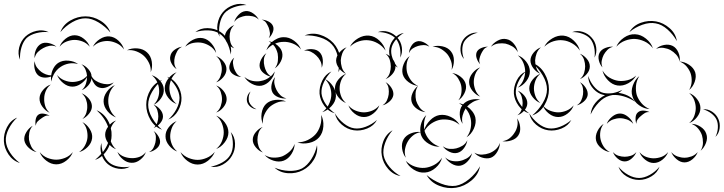

<svg xmlns="http://www.w3.org/2000/svg" viewBox="-94 -796 3717 986"><path d="M216 -631Q230 -669 267 -690.5Q304 -712 345 -712Q385 -712 422 -689.5Q459 -667 473 -629Q447 -660 412 -681Q377 -702 345 -702Q312 -702 277 -682Q242 -662 216 -631ZM9 -489Q-4 -519 4.5 -552.5Q13 -586 36 -608Q60 -630 93.5 -637.5Q127 -645 156 -631Q124 -634 93 -626Q62 -618 43 -601Q25 -583 16 -552Q7 -521 9 -489ZM212 -556Q220 -579 242.5 -597Q265 -615 289 -615Q314 -615 336.5 -597Q359 -579 367 -556Q351 -575 330 -583Q309 -591 289 -591Q270 -591 248.5 -583Q227 -575 212 -556ZM383 -556Q394 -579 418.5 -595Q443 -611 468 -609Q493 -607 514.5 -587Q536 -567 543 -542Q528 -563 507 -573Q486 -583 466 -585Q446 -587 423.5 -580.5Q401 -574 383 -556ZM84 -497Q81 -517 90 -539Q99 -561 117 -571Q134 -580 157.5 -574.5Q181 -569 196 -556Q177 -564 159.5 -560.5Q142 -557 128 -549Q114 -542 101 -529.5Q88 -517 84 -497ZM558 -538Q582 -550 612 -547.5Q642 -545 661 -527Q681 -509 685.5 -479Q690 -449 680 -425Q682 -451 671 -473Q660 -495 645 -509Q630 -523 607 -532Q584 -541 558 -538ZM170 -377Q167 -390 168 -403Q153 -397 135.5 -397.5Q118 -398 105 -407Q90 -418 84.5 -440.5Q79 -463 84 -482Q86 -462 96.5 -448.5Q107 -435 119 -426Q129 -419 142 -414Q155 -409 169 -409Q171 -428 180.5 -445.5Q190 -463 205 -473Q227 -487 257 -484.5Q287 -482 307 -467Q282 -474 259 -469.5Q236 -465 218 -453Q207 -446 197 -435Q187 -424 180 -410L183 -411L179 -408Q172 -394 170 -377ZM324 -466Q344 -459 360 -440.5Q376 -422 376 -405Q384 -390 397.5 -381.5Q411 -373 424 -369Q439 -364 456 -363.5Q473 -363 490 -373Q478 -358 456.5 -349Q435 -340 417 -346Q402 -350 391.5 -364Q381 -378 376 -394Q374 -374 359 -357Q344 -340 326 -333Q341 -347 347 -365Q353 -383 353 -400Q342 -380 321 -365.5Q300 -351 278 -351Q253 -351 230.5 -369.5Q208 -388 199 -411Q215 -392 236.5 -383.5Q258 -375 278 -375Q297 -375 317 -382Q337 -389 353 -406Q352 -421 345.5 -437.5Q339 -454 324 -466ZM685 -410Q708 -403 727 -382.5Q746 -362 747 -338Q749 -314 733 -291Q717 -268 695 -258Q712 -275 718.5 -296Q725 -317 723 -336Q722 -355 713 -375Q704 -395 685 -410ZM764 -402Q796 -391 816.5 -360Q837 -329 838 -294Q839 -260 820.5 -227.5Q802 -195 770 -182Q796 -205 812 -235.5Q828 -266 828 -294Q827 -322 809 -351.5Q791 -381 764 -402ZM161 -217Q140 -226 124 -247.5Q108 -269 109 -292Q110 -314 127.5 -334.5Q145 -355 167 -362Q149 -348 141 -328.5Q133 -309 133 -291Q132 -272 138 -252Q144 -232 161 -217ZM502 -193Q477 -202 458 -225Q439 -248 438 -274Q437 -300 454.5 -324.5Q472 -349 496 -359Q477 -341 469 -318.5Q461 -296 462 -275Q462 -254 472 -231.5Q482 -209 502 -193ZM325 -317Q344 -310 360.5 -291.5Q377 -273 378 -252Q379 -232 363.5 -212.5Q348 -193 329 -185Q344 -199 349.5 -217Q355 -235 354 -252Q354 -268 347.5 -286Q341 -304 325 -317ZM695 -258Q713 -252 728 -234.5Q743 -217 743 -198Q743 -180 728 -162.5Q713 -145 695 -139Q709 -151 714 -167Q719 -183 719 -198Q719 -213 714 -229.5Q709 -246 695 -258ZM402 -230Q426 -220 443.5 -200.5Q461 -181 470 -156Q484 -171 502 -177Q492 -169 485.5 -159Q479 -149 475 -138Q480 -119 479 -100Q479 -85 475 -70Q479 -59 485.5 -48.5Q492 -38 502 -30Q484 -36 469 -52Q458 -23 438 -3Q449 24 467 39Q485 54 514 59.5Q543 65 573 60Q547 75 515 70.5Q483 66 460 47Q440 30 430 5Q413 19 394 25Q411 11 426 -6Q418 -36 427 -62Q427 -38 434 -15Q452 -38 461 -62Q446 -83 446 -104Q446 -125 461 -145Q444 -192 402 -230ZM90 -150Q86 -163 89 -181Q92 -199 103 -207Q114 -215 132 -212Q150 -209 161 -201Q148 -205 137 -199.5Q126 -194 117 -187Q108 -181 99.5 -172.5Q91 -164 90 -150ZM8 41Q-28 30 -50 -2.5Q-72 -35 -74 -71Q-76 -108 -58 -143Q-40 -178 -6 -192Q-33 -167 -49.5 -134Q-66 -101 -64 -72Q-62 -42 -42 -11.5Q-22 19 8 41ZM329 -169Q351 -158 366.5 -134Q382 -110 379 -86Q376 -61 356 -41Q336 -21 312 -15Q332 -29 342.5 -49Q353 -69 355 -88Q357 -108 351.5 -130Q346 -152 329 -169ZM94 -15Q73 -19 54 -36.5Q35 -54 31 -75Q28 -96 41.5 -118Q55 -140 74 -150Q60 -134 56.5 -114.5Q53 -95 55 -78Q58 -61 66.5 -43.5Q75 -26 94 -15ZM695 -123Q710 -113 720.5 -94.5Q731 -76 727 -59Q723 -42 705.5 -29.5Q688 -17 671 -15Q687 -23 694 -37Q701 -51 704 -64Q707 -78 706.5 -93.5Q706 -109 695 -123ZM655 -15Q648 7 626.5 24Q605 41 582 40Q559 40 538 23Q517 6 509 -16Q524 2 544 9Q564 16 582 16Q601 17 621 10Q641 3 655 -15ZM280 -15Q271 10 246.5 29Q222 48 195 48Q168 48 143.5 29Q119 10 110 -15Q127 6 150 15Q173 24 195 24Q216 24 239.5 15Q263 6 280 -15Z M909 -631Q935 -652 971.5 -651.5Q1008 -651 1037 -633Q1066 -614 1082 -581.5Q1098 -549 1091 -516Q1086 -550 1070.5 -580Q1055 -610 1032 -624Q1009 -639 975 -640Q941 -641 909 -631ZM857 -556Q870 -578 896.5 -591.5Q923 -605 948 -600Q973 -595 992.5 -572Q1012 -549 1016 -524Q1004 -547 984 -559.5Q964 -572 944 -576Q924 -580 900.5 -576Q877 -572 857 -556ZM813 -441Q797 -451 786.5 -471Q776 -491 781 -509Q785 -528 803.5 -541Q822 -554 841 -556Q824 -548 816 -533Q808 -518 804 -504Q800 -489 801 -472.5Q802 -456 813 -441ZM1016 -508Q1036 -501 1052.5 -481.5Q1069 -462 1069 -441Q1069 -419 1052.5 -399.5Q1036 -380 1016 -373Q1032 -387 1038.5 -405.5Q1045 -424 1045 -441Q1045 -458 1038.5 -476.5Q1032 -495 1016 -508ZM813 -262Q789 -270 770.5 -293.5Q752 -317 752 -343Q752 -369 770.5 -392.5Q789 -416 813 -425Q793 -408 784.5 -386Q776 -364 776 -343Q776 -323 784.5 -300.5Q793 -278 813 -262ZM738 -130Q700 -144 678.5 -181Q657 -218 657 -258Q657 -298 678.5 -334.5Q700 -371 738 -385Q707 -359 687 -324.5Q667 -290 667 -258Q667 -226 687 -191Q707 -156 738 -130ZM1016 -357Q1037 -350 1053.5 -329.5Q1070 -309 1070 -287Q1070 -266 1053.5 -245.5Q1037 -225 1016 -218Q1033 -232 1039.5 -251Q1046 -270 1046 -287Q1046 -305 1039.5 -324Q1033 -343 1016 -357ZM1016 -202Q1041 -193 1060 -168Q1079 -143 1079 -116Q1079 -90 1060 -65Q1041 -40 1016 -31Q1037 -48 1046 -71.5Q1055 -95 1055 -116Q1055 -138 1046 -161.5Q1037 -185 1016 -202ZM816 -18Q793 -26 774.5 -48.5Q756 -71 756 -95Q755 -120 772.5 -142.5Q790 -165 813 -174Q795 -158 787.5 -136.5Q780 -115 780 -96Q780 -76 788.5 -55Q797 -34 816 -18ZM1091 -118Q1112 -94 1113 -59Q1114 -24 1097 4Q1081 32 1050.5 49Q1020 66 988 60Q1020 54 1048 38Q1076 22 1089 -1Q1102 -23 1102 -55.5Q1102 -88 1091 -118ZM1009 -16Q999 10 974 29.5Q949 49 921 49Q893 49 868 30Q843 11 833 -15Q851 6 875 15.5Q899 25 921 25Q943 25 967 15Q991 5 1009 -16Z M1034 -608Q1017 -637 1023 -672.5Q1029 -708 1050 -733Q1072 -759 1106.5 -770.5Q1141 -782 1172 -770Q1138 -770 1106.5 -758.5Q1075 -747 1058 -727Q1041 -706 1034.5 -673.5Q1028 -641 1034 -608ZM1109 -683Q1114 -702 1130.5 -719.5Q1147 -737 1167 -739Q1187 -741 1206.5 -727Q1226 -713 1235 -695Q1221 -709 1203 -712.5Q1185 -716 1169 -715Q1154 -713 1137 -706Q1120 -699 1109 -683ZM1250 -695Q1266 -695 1284 -686Q1302 -677 1308 -662Q1314 -647 1306 -628.5Q1298 -610 1286 -600Q1294 -614 1292 -628Q1290 -642 1286 -654Q1281 -666 1273.5 -678Q1266 -690 1250 -695ZM1109 -548Q1091 -554 1076 -571.5Q1061 -589 1061 -608Q1061 -626 1076 -643.5Q1091 -661 1109 -667Q1095 -655 1090 -639Q1085 -623 1085 -608Q1085 -593 1090 -576.5Q1095 -560 1109 -548ZM1471 -614Q1508 -630 1549 -617.5Q1590 -605 1618 -575Q1645 -545 1653.5 -503Q1662 -461 1644 -425Q1649 -465 1640.5 -505Q1632 -545 1610 -568Q1588 -592 1549.5 -604Q1511 -616 1471 -614ZM1274 -538Q1281 -559 1298 -576Q1293 -580 1286 -584Q1294 -583 1302 -580Q1315 -591 1330.5 -598Q1346 -605 1362 -605Q1390 -606 1416 -587Q1442 -568 1452 -542Q1434 -563 1409.5 -572.5Q1385 -582 1362 -581Q1340 -581 1319 -572Q1332 -564 1342 -552Q1352 -540 1355 -526Q1360 -504 1348 -480.5Q1336 -457 1317 -445Q1331 -463 1333 -483Q1335 -503 1332 -521Q1329 -533 1323.5 -545Q1318 -557 1308 -567Q1288 -556 1274 -538ZM1467 -536Q1485 -545 1509 -543.5Q1533 -542 1547 -528Q1561 -514 1563.5 -490Q1566 -466 1558 -448Q1559 -468 1550.5 -484Q1542 -500 1530 -511Q1519 -522 1503 -530Q1487 -538 1467 -536ZM1317 -429Q1313 -404 1293.5 -382.5Q1274 -361 1249 -356Q1225 -352 1199.5 -365.5Q1174 -379 1161 -401Q1180 -385 1203 -380.5Q1226 -376 1245 -380Q1258 -382 1270.5 -387.5Q1283 -393 1295 -403Q1277 -407 1260.5 -420Q1244 -433 1240 -450Q1236 -469 1247 -490.5Q1258 -512 1274 -523Q1262 -507 1261 -489Q1260 -471 1264 -456Q1267 -442 1274.5 -428Q1282 -414 1297 -404Q1309 -415 1317 -429ZM1145 -401Q1128 -401 1110 -410.5Q1092 -420 1086 -436Q1080 -451 1088 -470.5Q1096 -490 1109 -500Q1101 -486 1102.5 -471Q1104 -456 1108 -444Q1113 -431 1121 -419Q1129 -407 1145 -401ZM1377 -291Q1358 -288 1336 -296.5Q1314 -305 1305 -322Q1296 -340 1301 -363Q1306 -386 1319 -400Q1312 -382 1315.5 -364.5Q1319 -347 1326 -334Q1333 -320 1345.5 -307.5Q1358 -295 1377 -291ZM1575 -390Q1599 -379 1616 -353Q1633 -327 1631 -300Q1629 -273 1608 -250.5Q1587 -228 1561 -220Q1583 -236 1594 -258.5Q1605 -281 1607 -302Q1609 -324 1601.5 -347.5Q1594 -371 1575 -390ZM1223 -235Q1208 -236 1194.5 -246Q1181 -256 1176 -270Q1171 -284 1176 -300.5Q1181 -317 1193 -326Q1185 -313 1183.5 -299Q1182 -285 1185 -273Q1189 -262 1199 -251.5Q1209 -241 1223 -235ZM1256 -160Q1245 -184 1249.5 -214Q1254 -244 1272 -262Q1291 -280 1321 -283Q1351 -286 1375 -275Q1349 -278 1326.5 -268.5Q1304 -259 1289 -245Q1274 -230 1264 -208Q1254 -186 1256 -160ZM1555 -206Q1569 -180 1566.5 -146.5Q1564 -113 1545 -91Q1526 -69 1493 -62Q1460 -55 1433 -65Q1462 -65 1486.5 -77Q1511 -89 1527 -107Q1542 -124 1550.5 -150.5Q1559 -177 1555 -206ZM1256 -13Q1236 -20 1220 -39Q1204 -58 1204 -78Q1204 -99 1220 -118Q1236 -137 1255 -144Q1239 -131 1233.5 -113Q1228 -95 1228 -78Q1228 -62 1234 -44Q1240 -26 1256 -13ZM1419 -57Q1419 -31 1403 -5.5Q1387 20 1363 29Q1339 38 1310.5 29Q1282 20 1265 0Q1287 13 1311 13.5Q1335 14 1355 7Q1374 -1 1392 -16.5Q1410 -32 1419 -57ZM1534 -50Q1539 -11 1517.5 24.5Q1496 60 1461 78Q1427 96 1385.5 93.5Q1344 91 1316 65Q1351 80 1390 81.5Q1429 83 1457 69Q1484 54 1505 21Q1526 -12 1534 -50Z M1846 -631Q1872 -641 1900 -632.5Q1928 -624 1946 -603Q1965 -583 1969.5 -553.5Q1974 -524 1961 -500Q1965 -528 1959 -554Q1953 -580 1939 -597Q1925 -613 1899.5 -622.5Q1874 -632 1846 -631ZM1703 -556Q1716 -582 1744.5 -599Q1773 -616 1802 -613Q1831 -610 1855 -587Q1879 -564 1886 -536Q1870 -560 1846 -573.5Q1822 -587 1799 -589Q1776 -592 1750 -584Q1724 -576 1703 -556ZM1683 -417Q1663 -425 1647.5 -445Q1632 -465 1632 -486Q1633 -508 1649.5 -527Q1666 -546 1686 -553Q1670 -539 1663.5 -521Q1657 -503 1656 -486Q1656 -469 1661.5 -450Q1667 -431 1683 -417ZM1886 -520Q1905 -513 1921 -494.5Q1937 -476 1937 -455Q1937 -434 1921 -415.5Q1905 -397 1886 -390Q1902 -403 1907.5 -421Q1913 -439 1913 -455Q1913 -471 1907.5 -489Q1902 -507 1886 -520ZM1626 -214Q1593 -223 1571.5 -252.5Q1550 -282 1547 -315Q1545 -349 1561 -382Q1577 -415 1608 -429Q1584 -405 1569.5 -374.5Q1555 -344 1557 -316Q1560 -289 1579 -261Q1598 -233 1626 -214ZM1683 -267Q1661 -275 1643.5 -297Q1626 -319 1626 -342Q1626 -366 1643.5 -387.5Q1661 -409 1683 -417Q1665 -402 1657.5 -381.5Q1650 -361 1650 -342Q1650 -323 1657.5 -302.5Q1665 -282 1683 -267ZM1886 -374Q1903 -365 1915.5 -346Q1928 -327 1926 -308Q1923 -289 1905.5 -274Q1888 -259 1870 -255Q1886 -265 1893 -280.5Q1900 -296 1902 -311Q1904 -326 1901.5 -343Q1899 -360 1886 -374ZM1854 -255Q1846 -231 1823 -213Q1800 -195 1775 -195Q1749 -195 1726.5 -213Q1704 -231 1695 -255Q1711 -236 1733 -227.5Q1755 -219 1775 -219Q1795 -219 1816.5 -227.5Q1838 -236 1854 -255ZM1842 -180Q1826 -150 1791.5 -136Q1757 -122 1723 -127Q1689 -132 1661 -156Q1633 -180 1626 -214Q1644 -184 1671 -162.5Q1698 -141 1725 -137Q1752 -133 1784 -145Q1816 -157 1842 -180Z M2289 -493Q2273 -510 2271 -536Q2269 -562 2280 -584Q2291 -605 2313.5 -618Q2336 -631 2360 -628Q2336 -623 2316.5 -609.5Q2297 -596 2288 -579Q2280 -562 2280 -538.5Q2280 -515 2289 -493ZM1949 -449Q1924 -463 1912.5 -491.5Q1901 -520 1906 -549Q1911 -577 1931.5 -599.5Q1952 -622 1980 -627Q1956 -613 1938 -591Q1920 -569 1916 -547Q1912 -524 1921.5 -497.5Q1931 -471 1949 -449ZM2427 -556Q2439 -575 2462 -587.5Q2485 -600 2507 -595Q2529 -591 2545.5 -570.5Q2562 -550 2565 -528Q2554 -548 2536.5 -558Q2519 -568 2502 -572Q2485 -575 2465 -572.5Q2445 -570 2427 -556ZM2006 -523Q2007 -541 2018 -559.5Q2029 -578 2046 -583Q2062 -588 2081.5 -579Q2101 -570 2111 -556Q2097 -565 2081.5 -564.5Q2066 -564 2053 -560Q2039 -556 2026 -547.5Q2013 -539 2006 -523ZM2127 -556Q2150 -564 2178 -558Q2206 -552 2221 -533Q2237 -514 2237 -485.5Q2237 -457 2225 -437Q2230 -460 2222.5 -481.5Q2215 -503 2203 -518Q2190 -533 2171 -544.5Q2152 -556 2127 -556ZM2372 -466Q2361 -477 2354.5 -495Q2348 -513 2354 -528Q2360 -542 2378 -549.5Q2396 -557 2412 -556Q2397 -552 2389 -540.5Q2381 -529 2376 -518Q2371 -507 2368 -493.5Q2365 -480 2372 -466ZM2565 -512Q2590 -503 2608.5 -479Q2627 -455 2627 -429Q2627 -403 2608.5 -379Q2590 -355 2565 -346Q2585 -363 2594 -385.5Q2603 -408 2603 -429Q2603 -450 2594 -472.5Q2585 -495 2565 -512ZM2053 -355Q2028 -357 2004.5 -374Q1981 -391 1974 -415Q1968 -440 1979 -467Q1990 -494 2010 -508Q1996 -487 1994 -464Q1992 -441 1997 -422Q2003 -402 2016.5 -383.5Q2030 -365 2053 -355ZM2640 -473Q2680 -458 2702.5 -419Q2725 -380 2725 -337Q2725 -295 2702 -256Q2679 -217 2639 -203Q2671 -230 2693 -266.5Q2715 -303 2715 -337Q2715 -371 2693.5 -408Q2672 -445 2640 -473ZM2372 -300Q2350 -308 2332.5 -329.5Q2315 -351 2315 -375Q2315 -399 2332.5 -420.5Q2350 -442 2372 -450Q2354 -435 2346.5 -414.5Q2339 -394 2339 -375Q2339 -356 2346.5 -335.5Q2354 -315 2372 -300ZM2228 -421Q2251 -418 2272 -401.5Q2293 -385 2298 -363Q2303 -341 2291 -317Q2279 -293 2260 -281Q2273 -299 2275.5 -319.5Q2278 -340 2274 -358Q2270 -375 2259 -393Q2248 -411 2228 -421ZM2091 -220Q2069 -222 2047.5 -237Q2026 -252 2020 -273Q2014 -294 2024.5 -318Q2035 -342 2053 -355Q2041 -337 2040 -316.5Q2039 -296 2043 -279Q2048 -263 2059.5 -246Q2071 -229 2091 -220ZM2565 -330Q2584 -323 2599 -304.5Q2614 -286 2614 -266Q2614 -246 2598 -228Q2582 -210 2563 -204Q2579 -216 2584.5 -233.5Q2590 -251 2590 -267Q2590 -282 2585 -299.5Q2580 -317 2565 -330ZM2282 -160Q2268 -180 2267 -208Q2266 -236 2280 -255Q2272 -261 2263 -266Q2273 -264 2284 -260Q2299 -277 2324.5 -283.5Q2350 -290 2372 -284Q2351 -282 2334 -272Q2317 -262 2305 -249Q2320 -239 2331.5 -224Q2343 -209 2347 -193Q2353 -165 2339.5 -135.5Q2326 -106 2302 -91Q2319 -113 2323.5 -139Q2328 -165 2323 -187Q2317 -216 2297 -239Q2287 -223 2281.5 -202.5Q2276 -182 2282 -160ZM1990 14Q1975 -5 1971 -32.5Q1967 -60 1979 -81Q1991 -101 2016 -111Q2041 -121 2065 -118Q2062 -141 2070 -165Q2078 -189 2095 -205Q2086 -186 2084 -166.5Q2082 -147 2085 -130Q2093 -156 2114.5 -178Q2136 -200 2162 -205Q2191 -210 2221 -195.5Q2251 -181 2266 -155Q2244 -174 2217 -179.5Q2190 -185 2167 -181Q2145 -177 2123 -163Q2101 -149 2086 -125Q2088 -116 2092 -108Q2101 -87 2119.5 -69Q2138 -51 2164 -43Q2137 -41 2109 -57Q2081 -73 2070 -98Q2066 -107 2065 -117Q2042 -113 2025.5 -99Q2009 -85 2000 -69Q1990 -52 1986 -30.5Q1982 -9 1990 14ZM2561 -188Q2574 -171 2577 -145Q2580 -119 2568 -101Q2557 -83 2532 -75Q2507 -67 2486 -71Q2508 -74 2523.5 -86.5Q2539 -99 2548 -114Q2558 -128 2562.5 -147.5Q2567 -167 2561 -188ZM1963 108Q1926 102 1899.5 71.5Q1873 41 1867 4Q1860 -33 1874.5 -70.5Q1889 -108 1922 -127Q1897 -98 1884 -62.5Q1871 -27 1876 2Q1882 32 1906 61Q1930 90 1963 108ZM2306 -76Q2303 -55 2289 -35.5Q2275 -16 2255 -11Q2235 -6 2213 -17Q2191 -28 2180 -45Q2196 -33 2214.5 -31.5Q2233 -30 2249 -34Q2265 -38 2281 -47.5Q2297 -57 2306 -76ZM2473 -62Q2473 -40 2460 -17Q2447 6 2427 14Q2406 21 2381 13Q2356 5 2342 -12Q2361 -1 2381.5 -2Q2402 -3 2418 -9Q2435 -15 2450.5 -28Q2466 -41 2473 -62ZM2330 -9Q2326 12 2308.5 31.5Q2291 51 2269 55Q2247 58 2225 44.5Q2203 31 2192 12Q2208 27 2228 30.5Q2248 34 2265 31Q2283 28 2301 18.5Q2319 9 2330 -9ZM2176 14Q2169 43 2143.5 65.5Q2118 88 2089 90Q2059 93 2030.5 75Q2002 57 1990 30Q2011 51 2037 59.5Q2063 68 2087 66Q2110 64 2134.5 51.5Q2159 39 2176 14ZM2371 58Q2363 101 2327 131Q2291 161 2248 168Q2205 175 2161.5 158Q2118 141 2097 103Q2130 131 2171 147Q2212 163 2247 158Q2281 152 2315 124Q2349 96 2371 58Z M2844 -631Q2870 -641 2898 -632.5Q2926 -624 2944 -603Q2963 -583 2967.5 -553.5Q2972 -524 2959 -500Q2963 -528 2957 -554Q2951 -580 2937 -597Q2923 -613 2897.5 -622.5Q2872 -632 2844 -631ZM2701 -556Q2714 -582 2742.5 -599Q2771 -616 2800 -613Q2829 -610 2853 -587Q2877 -564 2884 -536Q2868 -560 2844 -573.5Q2820 -587 2797 -589Q2774 -592 2748 -584Q2722 -576 2701 -556ZM2681 -417Q2661 -425 2645.5 -445Q2630 -465 2630 -486Q2631 -508 2647.5 -527Q2664 -546 2684 -553Q2668 -539 2661.5 -521Q2655 -503 2654 -486Q2654 -469 2659.5 -450Q2665 -431 2681 -417ZM2884 -520Q2903 -513 2919 -494.5Q2935 -476 2935 -455Q2935 -434 2919 -415.5Q2903 -397 2884 -390Q2900 -403 2905.5 -421Q2911 -439 2911 -455Q2911 -471 2905.5 -489Q2900 -507 2884 -520ZM2624 -214Q2591 -223 2569.5 -252.5Q2548 -282 2545 -315Q2543 -349 2559 -382Q2575 -415 2606 -429Q2582 -405 2567.5 -374.5Q2553 -344 2555 -316Q2558 -289 2577 -261Q2596 -233 2624 -214ZM2681 -267Q2659 -275 2641.5 -297Q2624 -319 2624 -342Q2624 -366 2641.5 -387.5Q2659 -409 2681 -417Q2663 -402 2655.5 -381.5Q2648 -361 2648 -342Q2648 -323 2655.5 -302.5Q2663 -282 2681 -267ZM2884 -374Q2901 -365 2913.5 -346Q2926 -327 2924 -308Q2921 -289 2903.5 -274Q2886 -259 2868 -255Q2884 -265 2891 -280.5Q2898 -296 2900 -311Q2902 -326 2899.5 -343Q2897 -360 2884 -374ZM2852 -255Q2844 -231 2821 -213Q2798 -195 2773 -195Q2747 -195 2724.5 -213Q2702 -231 2693 -255Q2709 -236 2731 -227.5Q2753 -219 2773 -219Q2793 -219 2814.5 -227.5Q2836 -236 2852 -255ZM2840 -180Q2824 -150 2789.5 -136Q2755 -122 2721 -127Q2687 -132 2659 -156Q2631 -180 2624 -214Q2642 -184 2669 -162.5Q2696 -141 2723 -137Q2750 -133 2782 -145Q2814 -157 2840 -180Z M3138 -631Q3158 -665 3197 -679Q3236 -693 3275 -686Q3313 -679 3344.5 -651.5Q3376 -624 3382 -585Q3363 -619 3333.5 -645Q3304 -671 3273 -676Q3242 -682 3205 -669Q3168 -656 3138 -631ZM3071 -556Q3082 -583 3110 -602.5Q3138 -622 3168 -620Q3197 -619 3223.5 -597.5Q3250 -576 3259 -548Q3241 -572 3215.5 -583.5Q3190 -595 3167 -596Q3143 -597 3117 -587.5Q3091 -578 3071 -556ZM3275 -545Q3291 -560 3316 -565Q3341 -570 3361 -560Q3380 -550 3390 -526Q3400 -502 3396 -480Q3392 -501 3378.5 -515.5Q3365 -530 3349 -539Q3334 -547 3314.5 -550Q3295 -553 3275 -545ZM3000 -450Q2987 -463 2981.5 -485.5Q2976 -508 2985 -525Q2994 -542 3015.5 -550Q3037 -558 3055 -556Q3037 -552 3025 -539.5Q3013 -527 3006 -514Q2999 -500 2996 -483.5Q2993 -467 3000 -450ZM3396 -480Q3421 -479 3444.5 -463.5Q3468 -448 3476 -425Q3483 -402 3473.5 -375.5Q3464 -349 3445 -334Q3457 -355 3458 -377Q3459 -399 3453 -418Q3447 -436 3433 -453.5Q3419 -471 3396 -480ZM3173 -408Q3160 -384 3132.5 -368.5Q3105 -353 3077 -357Q3050 -361 3028 -384Q3006 -407 3000 -434Q3014 -410 3036.5 -397Q3059 -384 3081 -381Q3103 -378 3128 -384Q3153 -390 3173 -408ZM2939 -208Q2942 -241 2963 -267Q2984 -293 3013 -307Q3002 -309 2991 -313Q2964 -324 2945 -350Q2926 -376 2927 -406Q2936 -377 2954.5 -354Q2973 -331 2995 -322Q3016 -314 3045 -317Q3050 -318 3054 -318Q3079 -323 3102 -335Q3093 -325 3082 -319Q3107 -316 3129.5 -305Q3152 -294 3167 -274Q3140 -292 3109.5 -301Q3079 -310 3052 -308Q3047 -307 3042 -306Q3038 -305 3035 -304Q3006 -296 2980.5 -269Q2955 -242 2939 -208ZM3242 -236Q3214 -237 3188 -255.5Q3162 -274 3154 -301Q3145 -327 3156 -357.5Q3167 -388 3189 -405Q3174 -381 3172 -355Q3170 -329 3176 -308Q3183 -287 3199.5 -267Q3216 -247 3242 -236ZM3445 -318Q3468 -310 3485.5 -287.5Q3503 -265 3503 -241Q3503 -217 3485.5 -194.5Q3468 -172 3445 -164Q3464 -180 3471.5 -201Q3479 -222 3479 -241Q3479 -260 3471.5 -281Q3464 -302 3445 -318ZM3516 -235Q3541 -237 3563 -222.5Q3585 -208 3595 -185Q3605 -163 3601.5 -136.5Q3598 -110 3580 -93Q3591 -115 3592.5 -139Q3594 -163 3586 -181Q3578 -199 3559 -213.5Q3540 -228 3516 -235ZM3174 -160Q3169 -173 3170 -191.5Q3171 -210 3182 -219Q3193 -229 3211 -228Q3229 -227 3242 -220Q3228 -222 3217.5 -215.5Q3207 -209 3198 -201Q3189 -194 3181.5 -184Q3174 -174 3174 -160ZM3022 -160Q3029 -180 3049 -196.5Q3069 -213 3090 -213Q3111 -213 3131 -196.5Q3151 -180 3158 -160Q3144 -176 3125.5 -182.5Q3107 -189 3090 -189Q3073 -189 3054.5 -182.5Q3036 -176 3022 -160ZM3038 -15Q3015 -18 2993.5 -35.5Q2972 -53 2967 -75Q2962 -98 2974 -122.5Q2986 -147 3006 -160Q2992 -141 2989 -120Q2986 -99 2990 -81Q2994 -62 3005.5 -44Q3017 -26 3038 -15ZM3457 -160Q3480 -160 3503 -145.5Q3526 -131 3533 -109Q3541 -87 3531.5 -62Q3522 -37 3504 -22Q3516 -42 3516 -63Q3516 -84 3511 -101Q3505 -119 3491.5 -135.5Q3478 -152 3457 -160ZM3174 -15Q3167 3 3150 18Q3133 33 3114 33Q3095 33 3077.5 18Q3060 3 3054 -15Q3066 -1 3082.5 4Q3099 9 3114 9Q3129 9 3145.5 4Q3162 -1 3174 -15ZM3337 -15Q3329 7 3308 24Q3287 41 3263 41Q3240 41 3219 24Q3198 7 3190 -15Q3205 3 3225 10Q3245 17 3263 17Q3282 17 3302 10Q3322 3 3337 -15ZM3489 -15Q3482 5 3462.5 21.5Q3443 38 3421 38Q3400 38 3380.5 21.5Q3361 5 3353 -15Q3367 1 3385.5 7.5Q3404 14 3421 14Q3438 14 3456.5 7.5Q3475 1 3489 -15ZM3293 60Q3282 91 3251.5 109.5Q3221 128 3188 128Q3154 128 3123.5 109.5Q3093 91 3082 60Q3103 86 3132 102Q3161 118 3188 118Q3214 118 3243 102Q3272 86 3293 60Z"/></svg>

Font: Rubik Puddles
Style: Regular
Weight: 400
Designer: Hubert and Fischer, NaN
Foundry: Hubert and Fischer, NaN
Version: Version 2.200